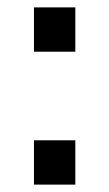

<svg xmlns="http://www.w3.org/2000/svg" viewBox="-20 -500 296 520"><path d="M72 0V-120H184V0ZM72 -360V-480H184V-360Z"/></svg>

Font: Tektur Medium
Style: Regular
Weight: 500
Designer: Adam Jagosz
Foundry: Adam Jagosz
Version: Version 1.005;gftools[0.9.30]